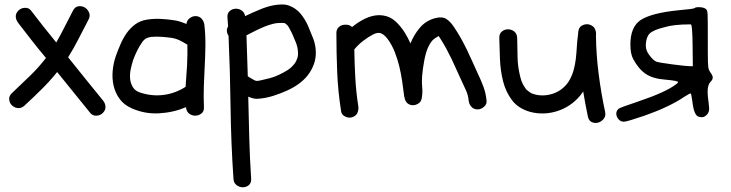

<svg xmlns="http://www.w3.org/2000/svg" viewBox="-20 -499 3192 838"><path d="M32.2 -92.8Q71.3 -129.9 109.4 -166.5Q147.5 -203.1 180.7 -246.1Q149.4 -283.2 119.6 -321.3Q89.8 -359.4 60.5 -397.5Q49.8 -411.1 48.8 -425.8Q47.9 -440.4 60.5 -453.1Q71.3 -463.9 88.4 -464.8Q105.5 -465.8 115.2 -453.1Q142.6 -418 169.9 -382.8Q197.3 -347.7 225.6 -313.5Q245.1 -347.7 262.7 -382.8Q280.3 -418 298.8 -453.1Q307.6 -469.7 322.8 -471.7Q337.9 -473.6 350.1 -466.3Q362.3 -459 368.7 -444.3Q375 -429.7 366.2 -413.1Q343.8 -371.1 323.2 -330.1Q302.7 -289.1 277.3 -249Q314.5 -202.1 352.5 -155.3Q390.6 -108.4 428.7 -61.5Q439.5 -48.8 440.4 -33.7Q441.4 -18.6 428.7 -5.9Q418 4.9 401.4 5.9Q384.8 6.8 374 -5.9Q337.9 -50.8 301.8 -95.2Q265.6 -139.6 229.5 -184.6Q197.3 -144.5 161.1 -108.9Q125 -73.2 86.9 -38.1Q73.2 -25.4 57.6 -27.3Q42 -29.3 31.7 -39.6Q21.5 -49.8 20 -64.9Q18.6 -80.1 32.2 -92.8Z M554.7 -26.4Q521.5 -41 502.4 -66.9Q483.4 -92.8 476.1 -124Q468.8 -155.3 471.7 -189Q474.6 -222.7 485.4 -253.9Q494.1 -278.3 505.4 -304.7Q516.6 -331.1 532.2 -353.5Q547.9 -376 569.3 -392.1Q590.8 -408.2 620.1 -413.1Q650.4 -418 681.2 -416.5Q711.9 -415 742.2 -410.2Q755.9 -408.2 768.6 -403.8Q781.2 -399.4 793.9 -394.5Q794.9 -409.2 807.1 -418.9Q819.3 -428.7 833 -428.7Q849.6 -428.7 859.9 -417.5Q870.1 -406.2 872.1 -390.6Q877 -345.7 876.5 -300.8Q876 -255.9 873.5 -210.9Q871.1 -166 869.6 -121.1Q868.2 -76.2 870.1 -31.2Q871.1 -12.7 858.9 -3.4Q846.7 5.9 832 5.9Q817.4 5.9 805.2 -3.4Q793 -12.7 792 -31.2Q736.3 -7.8 673.8 -4.4Q611.3 -1 554.7 -26.4ZM561.5 -238.3Q555.7 -220.7 550.8 -198.2Q545.9 -175.8 547.9 -155.3Q549.8 -134.8 560.5 -117.7Q571.3 -100.6 595.7 -93.8Q645.5 -78.1 695.8 -85Q746.1 -91.8 790 -120.1Q793.9 -168 796.4 -212.9Q798.8 -257.8 797.9 -303.7Q781.2 -314.5 764.2 -322.8Q747.1 -331.1 726.6 -334Q706.1 -336.9 683.1 -338.4Q660.2 -339.8 638.7 -337.9Q636.7 -337.9 628.4 -335.4Q620.1 -333 619.1 -332Q609.4 -327.1 601.6 -316.4Q588.9 -298.8 579.1 -278.8Q569.3 -258.8 561.5 -238.3Z M1076.2 281.2Q1077.1 299.8 1065.9 309.1Q1054.7 318.4 1040 318.4Q1025.4 318.4 1012.7 309.1Q1000 299.8 999 281.2Q988.3 125 986.3 -30.8Q984.4 -186.5 977.5 -342.8Q963.9 -364.3 975.6 -383.8Q974.6 -394.5 974.1 -403.8Q973.6 -413.1 972.7 -423.8Q971.7 -441.4 982.4 -450.7Q993.2 -460 1007.3 -460.9Q1021.5 -461.9 1034.2 -453.6Q1046.9 -445.3 1049.8 -428.7Q1066.4 -436.5 1081.5 -443.4Q1096.7 -450.2 1113.3 -457Q1127 -462.9 1143.6 -468.3Q1160.2 -473.6 1177.7 -476.6Q1195.3 -479.5 1212.4 -479.5Q1229.5 -479.5 1244.1 -473.6Q1273.4 -461.9 1292.5 -438.5Q1311.5 -415 1324.2 -386.7Q1335.9 -359.4 1346.7 -331.5Q1357.4 -303.7 1358.4 -274.4Q1359.4 -244.1 1349.6 -217.8Q1339.8 -191.4 1322.8 -169.9Q1305.7 -148.4 1282.2 -131.8Q1258.8 -115.2 1232.4 -103.5Q1204.1 -90.8 1173.8 -81.1Q1143.6 -71.3 1112.3 -68.4Q1098.6 -66.4 1086.4 -69.3Q1074.2 -72.3 1063.5 -77.1Q1065.4 13.7 1067.9 102.5Q1070.3 191.4 1076.2 281.2ZM1055.7 -344.7Q1057.6 -299.8 1058.6 -255.4Q1059.6 -210.9 1061.5 -166Q1067.4 -162.1 1073.2 -158.7Q1079.1 -155.3 1085.9 -151.4Q1093.8 -146.5 1098.6 -146Q1103.5 -145.5 1114.3 -147.5Q1135.7 -152.3 1157.2 -157.7Q1178.7 -163.1 1198.2 -172.9Q1216.8 -181.6 1233.4 -191.9Q1250 -202.1 1263.7 -218.8Q1272.5 -229.5 1277.3 -243.7Q1282.2 -257.8 1280.3 -274.4Q1279.3 -293.9 1271 -314.5Q1262.7 -335 1254.9 -352.5Q1250 -361.3 1245.6 -370.6Q1241.2 -379.9 1235.4 -387.7Q1226.6 -396.5 1221.7 -398.4Q1194.3 -400.4 1173.8 -395.5Q1153.3 -390.6 1133.3 -382.3Q1113.3 -374 1093.8 -364.3Q1074.2 -354.5 1055.7 -344.7Z M1516.6 12.7Q1502.9 17.6 1486.8 9.8Q1470.7 2 1468.8 -13.7Q1455.1 -99.6 1451.7 -184.1Q1448.2 -268.6 1448.2 -354.5Q1448.2 -369.1 1456.1 -377.9Q1463.9 -386.7 1474.6 -389.6Q1485.4 -392.6 1497.1 -390.6Q1508.8 -388.7 1516.6 -380.9Q1539.1 -399.4 1564.5 -413.1Q1589.8 -426.8 1615.7 -431.2Q1641.6 -435.5 1667 -428.2Q1692.4 -420.9 1714.8 -397.5Q1733.4 -377.9 1747.1 -356Q1760.7 -334 1771.5 -309.6Q1786.1 -346.7 1812.5 -377.9Q1838.9 -409.2 1879.9 -419.9Q1910.2 -427.7 1927.7 -416.5Q1945.3 -405.3 1960.9 -381.8Q1977.5 -357.4 1991.7 -332Q2005.9 -306.6 2018.6 -280.3Q2031.2 -253.9 2043 -227.5Q2054.7 -201.2 2066.4 -175.8Q2080.1 -147.5 2090.3 -119.6Q2100.6 -91.8 2103.5 -60.5Q2105.5 -43.9 2092.3 -32.7Q2079.1 -21.5 2064.5 -21.5Q2047.9 -21.5 2037.6 -32.7Q2027.3 -43.9 2025.4 -60.5Q2023.4 -84 2013.2 -106Q2002.9 -127.9 1993.2 -149.4Q1982.4 -171.9 1972.2 -195.3Q1961.9 -218.8 1951.2 -241.2Q1940.4 -263.7 1928.2 -286.1Q1916 -308.6 1902.3 -330.1Q1900.4 -333 1898.4 -335.9Q1896.5 -338.9 1894.5 -341.8Q1875 -331.1 1866.2 -321.3Q1857.4 -311.5 1849.6 -294.9Q1842.8 -280.3 1838.4 -264.2Q1834 -248 1831.1 -231.4Q1825.2 -200.2 1822.3 -166Q1820.3 -140.6 1822.8 -117.2Q1825.2 -93.8 1820.3 -68.4Q1817.4 -52.7 1802.2 -44.9Q1787.1 -37.1 1772.5 -41Q1758.8 -44.9 1752.4 -55.2Q1746.1 -65.4 1744.1 -79.1Q1740.2 -110.4 1735.4 -143.6Q1730.5 -176.8 1722.7 -209.5Q1714.8 -242.2 1702.6 -272.9Q1690.4 -303.7 1670.9 -330.1Q1657.2 -347.7 1643.1 -353.5Q1628.9 -359.4 1608.4 -348.6Q1585.9 -336.9 1564.5 -320.3Q1543 -303.7 1526.4 -283.2Q1527.3 -220.7 1530.8 -158.7Q1534.2 -96.7 1543.9 -35.2Q1545.9 -18.6 1539.6 -5.4Q1533.2 7.8 1516.6 12.7Z M2581.1 -344.7Q2582 -260.7 2592.8 -176.8Q2603.5 -92.8 2621.1 -10.7Q2625 7.8 2614.7 20Q2604.5 32.2 2590.8 36.1Q2577.1 40 2563.5 34.2Q2549.8 28.3 2545.9 9.8Q2534.2 -45.9 2525.4 -99.6Q2521.5 -94.7 2518.6 -90.3Q2515.6 -85.9 2511.7 -81.1Q2492.2 -57.6 2466.8 -40.5Q2441.4 -23.4 2412.6 -14.2Q2383.8 -4.9 2353.5 -3.9Q2323.2 -2.9 2293.9 -10.7Q2242.2 -25.4 2214.8 -61.5Q2187.5 -97.7 2175.8 -144Q2164.1 -190.4 2162.1 -240.7Q2160.2 -291 2159.2 -334Q2159.2 -352.5 2170.9 -361.8Q2182.6 -371.1 2197.3 -371.1Q2211.9 -371.1 2224.1 -361.8Q2236.3 -352.5 2237.3 -334Q2238.3 -294.9 2238.8 -254.9Q2239.3 -214.8 2247.1 -179.7Q2251 -160.2 2255.9 -146Q2260.7 -131.8 2271.5 -116.2Q2276.4 -109.4 2276.9 -108.4Q2277.3 -107.4 2279.3 -106.4Q2293.9 -94.7 2298.8 -92.3Q2303.7 -89.8 2310.5 -87.9Q2351.6 -76.2 2393.6 -90.3Q2435.5 -104.5 2460.9 -141.6Q2475.6 -165 2482.9 -190.4Q2490.2 -215.8 2493.2 -241.7Q2496.1 -267.6 2497.6 -294.4Q2499 -321.3 2502.9 -347.7Q2502.9 -377 2518.1 -386.2Q2533.2 -395.5 2549.8 -392.6Q2559.6 -389.6 2565.4 -385.7L2573.2 -378.9Q2584 -361.3 2581.1 -344.7Z M3002.9 -300.8Q3002 -392.6 2995.1 -392.6H2991.2Q2919.9 -392.6 2878.9 -379.9Q2831.1 -368.2 2815.4 -352.5Q2799.8 -336.9 2798.8 -303.7V-297.9Q2798.8 -278.3 2814.5 -257.8Q2832 -234.4 2845.7 -229.5Q2857.4 -225.6 2916.5 -217.8Q2975.6 -210 2993.2 -210H3003.9ZM3028.3 -467.8Q3050.8 -467.8 3060.5 -460Q3067.4 -456.1 3068.4 -437Q3069.3 -418 3069.3 -325.2V-272.5Q3069.3 -218.8 3071.3 -206.1Q3073.2 -193.4 3080.1 -183.6Q3090.8 -169.9 3090.8 -160.6Q3090.8 -151.4 3081.1 -141.6Q3068.4 -128.9 3068.4 -98.6Q3068.4 -82 3072.3 -54.7Q3075.2 -31.2 3075.2 -23.4Q3075.2 -12.7 3068.4 -2Q3056.6 12.7 3043 12.7Q3039.1 12.7 3030.3 10.7Q3008.8 5.9 3002 -55.7Q2997.1 -88.9 2995.1 -90.8Q2992.2 -92.8 2967.8 -77.1Q2901.4 -32.2 2793 5.9Q2715.8 32.2 2703.1 32.2Q2688.5 32.2 2679.2 21Q2669.9 9.8 2669.9 -2.9Q2669.9 -14.6 2678.7 -23.4Q2684.6 -29.3 2764.6 -55.7Q2886.7 -96.7 2931.6 -131.8Q2939.5 -137.7 2939.5 -140.6Q2939.5 -146.5 2883.8 -151.4Q2829.1 -155.3 2797.9 -176.8Q2766.6 -198.2 2743.2 -242.2Q2731.4 -264.6 2731.4 -304.7Q2731.4 -380.9 2775.4 -411.1Q2823.2 -442.4 2940.4 -454.1Q3008.8 -460 3012.2 -463.9Q3015.6 -467.8 3028.3 -467.8Z"/></svg>

Font: Schoolbell
Style: Regular
Weight: 400
Designer: Font Diner, Inc
Foundry: Font Diner, Inc
Version: Version 1.001